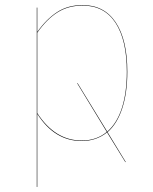

<svg xmlns="http://www.w3.org/2000/svg" viewBox="-20 -547 602 757"><path d="M404 -26 476 92H474L402 -25Q360 9 302 9Q195 9 127 -98V190H125V-517H127V-421Q163 -472 205.5 -499.5Q248 -527 306 -527Q391 -527 436.5 -458.5Q482 -390 482 -264Q482 -181 462 -120Q442 -59 404 -26ZM401 -27 284 -219H286L403 -28Q441 -61 460.5 -121Q480 -181 480 -264Q480 -389 435.5 -457Q391 -525 306 -525Q249 -525 206.5 -498Q164 -471 127 -418V-101Q197 7 302 7Q361 7 401 -27Z"/></svg>

Font: FiraGO Two
Style: Regular
Weight: 100
Designer: bBox Type
Foundry: bBox Type GmbH
Version: Version 1.001